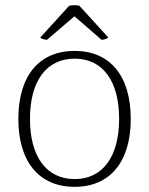

<svg xmlns="http://www.w3.org/2000/svg" viewBox="-20 -711 577 743"><path d="M162 -557 268 -648 373 -557C380 -557 394 -560 399 -566L287 -689C275 -692 260 -691 248 -689L136 -566C138 -560 156 -557 162 -557ZM269 12C406 12 486 -85 486 -251C486 -417 406 -514 269 -514C131 -514 51 -417 51 -251C51 -85 131 12 269 12ZM269 -18C160 -18 96 -104 96 -251C96 -398 160 -484 269 -484C377 -484 441 -398 441 -251C441 -104 377 -18 269 -18Z"/></svg>

Font: Arima Koshi ExtraLight
Style: Regular
Weight: 275
Designer: Joana Correia and Natanael Gama
Foundry: NDISCOVER
Version: Version 1.019;PS 001.019;hotconv 1.0.88;makeotf.lib2.5.64775